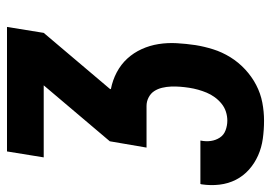

<svg xmlns="http://www.w3.org/2000/svg" viewBox="-142 -427 775 549"><g transform="rotate(-90 245.5 -152.5)"><path d="M175 215Q149 215 123.5 211.5Q98 208 75.5 198Q53 188 35 172Q17 156 6 134.5Q-5 113 -8 87.5Q-11 62 -7 36Q-7 35 -6.5 34.5Q-6 34 -6 33H118Q118 33 118 33.5Q118 34 118 34Q115 49 117 63Q119 77 126.5 88.5Q134 100 147.5 105Q161 110 175 110Q188 110 200.5 106Q213 102 223.5 93.5Q234 85 242 74Q250 63 255 51Q260 39 263.5 26.5Q267 14 269 1Q271 -12 272 -25Q273 -38 272.5 -51Q272 -64 269 -76.5Q266 -89 259.5 -99Q253 -109 241.5 -115Q230 -121 217 -121H98L116 -226L276 -415H70L87 -520H443L426 -415L266 -226L265 -223Q291 -218 313.5 -206Q336 -194 352.5 -176Q369 -158 379.5 -135Q390 -112 394 -86.5Q398 -61 396.5 -34.5Q395 -8 391 19Q387 44 379 69.5Q371 95 356.5 118.5Q342 142 321.5 161Q301 180 277 192.5Q253 205 227 210Q201 215 175 215Z"/></g></svg>

Font: Iosevka SS04 Extrabold
Style: Italic
Weight: 800
Italic angle: -9°
Monospace: yes
Designer: Belleve Invis
Foundry: Belleve Invis
Version: Version 19.0.0; ttfautohint (v1.8.4)